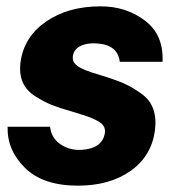

<svg xmlns="http://www.w3.org/2000/svg" viewBox="-20 -579 568 606"><path d="M226 7Q116 7 59 -49Q2 -105 4 -179H138Q142 -143 171 -123.5Q200 -104 237 -106Q303 -110 311 -159Q313 -172 306.5 -182Q300 -192 282 -200.5Q264 -209 250.5 -213.5Q237 -218 207 -227Q168 -238 144 -247.5Q120 -257 91.5 -275Q63 -293 51.5 -320Q40 -347 45 -384Q56 -463 125.5 -511Q195 -559 298 -559Q378 -559 437.5 -514Q497 -469 493 -384H358Q352 -438 285 -442Q254 -444 233.5 -433.5Q213 -423 210 -402Q209 -394 211 -387.5Q213 -381 219 -375.5Q225 -370 231 -366.5Q237 -363 249 -358Q261 -353 269 -350.5Q277 -348 293.5 -343Q310 -338 319 -335Q356 -323 379 -312Q402 -301 428 -282Q454 -263 464 -234Q474 -205 469 -167Q458 -86 392 -39.5Q326 7 226 7Z"/></svg>

Font: Oakes Grotesk Bold
Style: Italic
Weight: 700
Italic angle: -8°
Designer: Samuel Oakes
Foundry: Samuel Oakes
Version: Version 1.000;PS 001.000;hotconv 1.0.88;makeotf.lib2.5.64775